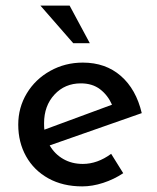

<svg xmlns="http://www.w3.org/2000/svg" viewBox="-20 -654 560 684"><path d="M376 -106 419 -37Q386 -15 347.5 -2.5Q309 10 273 10Q204 10 152.5 -18.5Q101 -47 73 -97Q45 -147 45 -210Q45 -271 75.5 -321.5Q106 -372 159 -401.5Q212 -431 275 -431Q356 -431 410.5 -383.5Q465 -336 485 -251L157 -136Q175 -105 205.5 -87.5Q236 -70 275 -70Q327 -70 376 -106ZM137 -215Q137 -200 138 -192L379 -281Q364 -315 336.5 -336Q309 -357 268 -357Q211 -357 174 -317Q137 -277 137 -215ZM228 -634 300 -500H241L124 -634Z"/></svg>

Font: Josefin Sans
Style: Regular
Weight: 400
Designer: Santiago Orozco
Foundry: Typemade
Version: Version 2.000